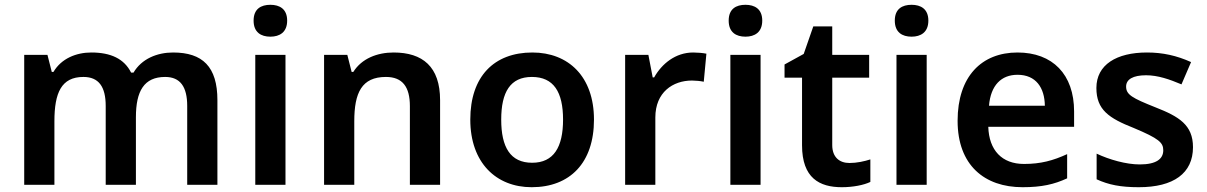

<svg xmlns="http://www.w3.org/2000/svg" viewBox="-20 -864 5037 801"><path d="M702 -645C636 -645 571 -619 537 -561H527C498 -619 442 -645 361 -645C298 -645 236 -620 203 -564H196L178 -635H81V-93H207V-358C207 -477 236 -543 328 -543C392 -543 421 -502 421 -422V-93H547V-375C547 -484 581 -543 669 -543C732 -543 761 -502 761 -422V-93H887V-446C887 -586 825 -645 702 -645Z M1108 -844C1069 -844 1038 -827 1038 -778C1038 -729 1069 -711 1108 -711C1146 -711 1178 -729 1178 -778C1178 -827 1146 -844 1108 -844ZM1171 -635H1045V-93H1171Z M1622 -645C1554 -645 1489 -620 1454 -564H1447L1429 -635H1332V-93H1458V-358C1458 -477 1489 -543 1590 -543C1659 -543 1690 -502 1690 -421V-93H1816V-446C1816 -586 1743 -645 1622 -645Z M2458 -365C2458 -545 2351 -645 2201 -645C2041 -645 1942 -545 1942 -365C1942 -185 2050 -83 2198 -83C2358 -83 2458 -185 2458 -365ZM2071 -365C2071 -480 2109 -543 2199 -543C2290 -543 2329 -480 2329 -365C2329 -250 2290 -185 2200 -185C2109 -185 2071 -250 2071 -365Z M2872 -645C2798 -645 2741 -598 2709 -541H2703L2685 -635H2588V-93H2714V-374C2714 -479 2787 -528 2867 -528C2881 -528 2903 -526 2916 -523L2927 -640C2913 -643 2889 -645 2872 -645Z M3090 -844C3051 -844 3020 -827 3020 -778C3020 -729 3051 -711 3090 -711C3128 -711 3160 -729 3160 -778C3160 -827 3128 -844 3090 -844ZM3153 -635H3027V-93H3153Z M3524 -184C3482 -184 3452 -208 3452 -259V-540H3606V-635H3452V-754H3373L3333 -639L3253 -595V-540H3326V-258C3326 -121 3399 -83 3492 -83C3539 -83 3584 -92 3611 -105V-199C3586 -191 3555 -184 3524 -184Z M3783 -844C3744 -844 3713 -827 3713 -778C3713 -729 3744 -711 3783 -711C3821 -711 3853 -729 3853 -778C3853 -827 3821 -844 3783 -844ZM3846 -635H3720V-93H3846Z M4225 -645C4075 -645 3975 -545 3975 -360C3975 -175 4087 -83 4246 -83C4326 -83 4378 -95 4432 -120V-221C4373 -194 4322 -180 4252 -180C4160 -180 4106 -237 4103 -335H4461V-399C4461 -554 4371 -645 4225 -645ZM4225 -552C4302 -552 4338 -498 4339 -423H4106C4113 -508 4157 -552 4225 -552Z M4957 -250C4957 -343 4898 -378 4801 -416C4703 -455 4678 -469 4678 -503C4678 -533 4707 -550 4761 -550C4811 -550 4859 -533 4909 -512L4949 -605C4889 -632 4831 -645 4765 -645C4638 -645 4554 -594 4554 -497C4554 -406 4606 -371 4710 -330C4815 -286 4833 -269 4833 -237C4833 -201 4804 -178 4735 -178C4678 -178 4608 -198 4555 -223V-116C4605 -93 4655 -83 4731 -83C4876 -83 4957 -141 4957 -250Z"/></svg>

Font: Noto Sans Kannada UI SemiBold
Style: Regular
Weight: 600
Designer: Jelle Bosma - Monotype Design Team
Foundry: Monotype Imaging Inc.
Version: Version 2.005